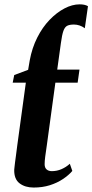

<svg xmlns="http://www.w3.org/2000/svg" viewBox="-20 -853 425 884"><path d="M135 10.5Q95.5 10.5 70 -9Q44.5 -28.5 45.5 -71.5Q46 -76 46.8 -84Q47.5 -92 49.2 -105Q51 -118 53.5 -137Q56 -156 59.5 -183.5L99 -472.5H38.5L45.5 -507.5L109.5 -531.5L117 -575.5Q127.5 -632.5 151.5 -680Q175.5 -727.5 208.2 -761.5Q241 -795.5 276.8 -814.2Q312.5 -833 347 -833Q358 -833 367.8 -831Q377.5 -829 385 -824.5L370.5 -723Q359 -731.5 346.2 -735.8Q333.5 -740 320.5 -740Q301 -740 289.8 -734.5Q278.5 -729 272 -711Q265.5 -693 260.5 -655.5L243.5 -532.5H346L337.5 -472.5H235L195.5 -183.5Q191 -152.5 188.2 -132Q185.5 -111.5 185.5 -97Q185.5 -81 194.5 -73Q203.5 -65 218.5 -65Q242 -65 263.2 -74.2Q284.5 -83.5 301.5 -99L313 -66Q296.5 -46.5 270 -28.8Q243.5 -11 209.5 -0.2Q175.5 10.5 135 10.5Z"/></svg>

Font: Merriweather 72pt
Style: Bold Italic
Weight: 700
Italic angle: -7.8°
Version: Version 2.101